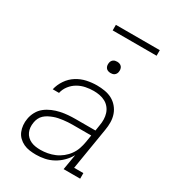

<svg xmlns="http://www.w3.org/2000/svg" viewBox="-213 -1011 1025 1136"><g transform="rotate(30 300.0 -443.0)"><path d="M213 8Q191 8 169 5Q147 2 128 -7Q109 -16 94 -30.5Q79 -45 71 -64.5Q63 -84 61 -106Q59 -128 63 -150Q67 -175 80 -199Q93 -223 114 -239.5Q135 -256 160 -266.5Q185 -277 210.5 -282.5Q236 -288 261.5 -290Q287 -292 312 -292H447L453 -331Q457 -352 456.5 -373Q456 -394 450 -413Q444 -432 431.5 -447.5Q419 -463 401.5 -472.5Q384 -482 363.5 -486Q343 -490 322 -490Q295 -490 267.5 -484.5Q240 -479 215.5 -465Q191 -451 173 -428Q155 -405 149 -377H106Q114 -412 135 -443Q156 -474 187 -493.5Q218 -513 253 -520.5Q288 -528 322 -528Q349 -528 376 -523.5Q403 -519 425.5 -507Q448 -495 465 -475Q482 -455 490.5 -430.5Q499 -406 499.5 -379Q500 -352 495 -324L448 -38H511V0H398L416 -106Q401 -79 378.5 -56.5Q356 -34 328.5 -19Q301 -4 271.5 2Q242 8 213 8ZM221 -30Q245 -30 269.5 -34.5Q294 -39 317.5 -49Q341 -59 361.5 -75.5Q382 -92 397 -113Q412 -134 420 -157.5Q428 -181 432 -205L440 -254H312Q297 -254 281.5 -253Q266 -252 250.5 -250Q235 -248 220 -245Q205 -242 190 -236.5Q175 -231 160.5 -223.5Q146 -216 134 -205Q122 -194 115 -179Q108 -164 106 -149Q103 -132 104.5 -115.5Q106 -99 112.5 -84.5Q119 -70 130.5 -59Q142 -48 156.5 -41.5Q171 -35 187.5 -32.5Q204 -30 221 -30ZM355 -631Q345 -631 336.5 -634Q328 -637 322.5 -644Q317 -651 315.5 -660.5Q314 -670 316 -680Q317 -686 320.5 -692Q324 -698 329.5 -702Q335 -706 341.5 -707.5Q348 -709 355 -709Q364 -709 372.5 -706Q381 -703 386.5 -696Q392 -689 393.5 -679.5Q395 -670 393 -660Q392 -654 388.5 -648Q385 -642 379.5 -638Q374 -634 367.5 -632.5Q361 -631 355 -631ZM539 -856H239V-894H539Z"/></g></svg>

Font: Iosevka Etoile XLtObl
Style: Regular
Weight: 200
Italic angle: -9°
Designer: Belleve Invis
Foundry: Belleve Invis
Version: Version 15.5.2; ttfautohint (v1.8.4)